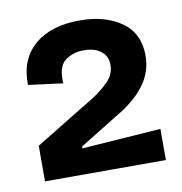

<svg xmlns="http://www.w3.org/2000/svg" viewBox="-56 -727 483 510"><g transform="rotate(-10 186.0 -472.5)"><path d="M26 -270V-366L188 -465Q212 -480 231.5 -499.5Q251 -519 251 -545Q251 -568 234 -581.5Q217 -595 187 -595Q158 -595 137 -579Q116 -563 119 -518L26 -530Q24 -598 68 -636.5Q112 -675 191 -675Q259 -675 303 -644Q347 -613 347 -553Q347 -508 319.5 -472Q292 -436 241 -407L139 -344V-339L352 -354V-270Z"/></g></svg>

Font: Bricolage Grotesque 96pt Medium
Style: Regular
Weight: 500
Designer: Mathieu Triay
Foundry: Atelier Triay
Version: Version 1.001; ttfautohint (v1.8.4.7-5d5b);gftools[0.9.33.de